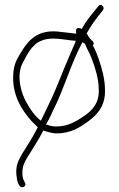

<svg xmlns="http://www.w3.org/2000/svg" viewBox="-20 -591 497 803"><path d="M37 -297C26 -212 60 -148 98 -101C111 -84 124 -73 136 -61L138 -58L136 -55C118 -19 94 19 74 50C57 79 44 103 49 144C52 168 54 173 61 185C71 201 94 187 84 173V172C79 163 76 159 74 142C71 106 82 88 97 63C117 30 142 -7 161 -45C177 -40 196 -34 214 -33C273 -33 310 -55 347 -82C388 -112 422 -149 419 -218C419 -237 416 -260 410 -286C401 -323 387 -366 370 -398L368 -401C377 -410 369 -417 361 -425C353 -431 345 -447 344 -449L342 -451L344 -454C361 -485 384 -516 404 -540L411 -549C420 -561 402 -580 391 -565L384 -556C369 -538 351 -516 336 -494L322 -470C314 -474 303 -477 299 -468C297 -463 298 -456 299 -450L257 -455C244 -456 233 -458 222 -459C145 -466 106 -431 76 -385C59 -358 41 -331 37 -297ZM74 50ZM75 -328C92 -360 114 -407 154 -421C196 -439 247 -424 290 -421H297L295 -414C279 -376 264 -344 247 -302C225 -246 204 -195 178 -142L151 -86C127 -105 106 -133 91 -162C68 -201 47 -275 75 -328ZM91 -161V-162ZM172 -69C183 -88 193 -109 203 -131C247 -217 276 -323 322 -409L325 -415C328 -412 330 -411 333 -409H335L336 -407C343 -387 354 -371 362 -350C376 -313 393 -264 393 -217C396 -161 366 -129 332 -106C301 -85 266 -62 215 -62C203 -62 192 -64 180 -68L179 -69ZM214 -36ZM393 -217ZM404 -540Z"/></svg>

Font: Stray Cat
Style: Lt
Weight: 300
Version: Version 1.0